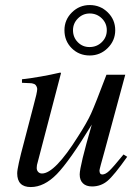

<svg xmlns="http://www.w3.org/2000/svg" viewBox="-20 -737 540 768"><path d="M474.1 -119.1 488.8 -109.9Q436 -35.2 409.7 -13.2Q383.3 8.8 348.1 8.8Q324.7 8.8 311.8 -3.7Q298.8 -16.1 298.8 -39.1Q298.8 -72.3 347.2 -238.8Q257.8 -92.3 207.3 -40.5Q156.7 11.2 103 11.2Q48.8 11.2 48.8 -43.9Q48.8 -67.4 76.2 -168.9L113.8 -313Q128.9 -367.7 128.9 -380.9Q128.9 -385.7 126 -391.6Q123 -397.5 119.1 -399.9Q111.8 -403.3 105.2 -404.1Q98.6 -404.8 67.9 -405.8V-419.9Q143.6 -428.7 221.2 -446.8L224.1 -444.8L127.9 -77.1L127 -67.9Q126 -57.1 132.1 -50Q138.2 -43 147.9 -43Q199.2 -43 292 -190.9Q327.6 -246.1 344.2 -282.5Q360.8 -318.8 405.8 -438H481L398.9 -134.8Q377.9 -60.5 377.9 -55.2Q377.9 -39.1 389.2 -39.1Q401.9 -39.1 417.5 -54Q433.1 -68.8 474.1 -119.1ZM338.9 -716.8Q381.3 -716.8 411.1 -687.5Q440.9 -658.2 440.9 -616.2Q440.9 -574.7 410.9 -544.9Q380.9 -515.1 338.9 -515.1Q295.9 -515.1 266.8 -544.2Q237.8 -573.2 237.8 -616.2Q237.8 -657.7 267.6 -687.3Q297.4 -716.8 338.9 -716.8ZM338.9 -683.1Q311.5 -683.1 291.7 -663.3Q272 -643.6 272 -616.2Q272 -587.9 291 -568.4Q310.1 -548.8 337.9 -548.8Q367.2 -548.8 387.2 -568.4Q407.2 -587.9 407.2 -616.2Q407.2 -644 387.2 -663.6Q367.2 -683.1 338.9 -683.1Z"/></svg>

Font: Accordance
Style: Italic
Weight: 400
Italic angle: -11°
Version: Version 1.2 (build January 31, 2020) Miklal Software Solutio